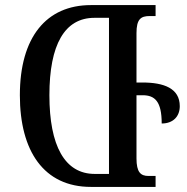

<svg xmlns="http://www.w3.org/2000/svg" viewBox="-20 -734 735 754"><path d="M539 -410H516V-604C516 -659 533 -671 568 -671H591V-714H337C162 -714 58 -588 58 -360C58 -141 152 0 337 0H591V-43H563C532 -43 516 -58 516 -112V-360H540C588 -360 615 -336 615 -249C661 -249 686 -278 686 -317C686 -387 624 -410 539 -410ZM408 -51H352C234 -51 174 -162 174 -360C174 -559 234 -664 351 -664H408Z"/></svg>

Font: Noto Serif Georgian ExtraCondensed Medium
Style: Regular
Weight: 500
Width: 2
Designer: Monotype Design Team, Akaki Razmadze
Foundry: Google LLC
Version: Version 2.003